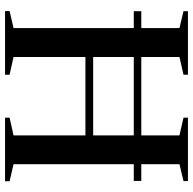

<svg xmlns="http://www.w3.org/2000/svg" viewBox="-22 -762 783 780"><g transform="rotate(90 370.0 -371.5)"><path d="M93.5 -34.5V-708.5L25 -725V-743H283V-725L211 -708.5V-358H529.5V-708.5L457.5 -725V-743H715V-725L646.5 -708.5V-34.5L716 -18.5V0H457.5V-18.5L529.5 -34.5V-326.5H211V-34.5L283 -18.5V0H24.5V-18.5ZM714.5 -553.5V-523H25V-553.5Z"/></g></svg>

Font: Merriweather 144pt Medium
Style: Regular
Weight: 500
Version: Version 2.100